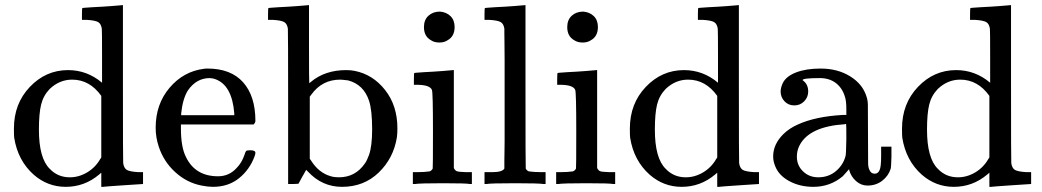

<svg xmlns="http://www.w3.org/2000/svg" viewBox="-20 -714 4042 745"><path d="M244 -442Q318 -442 376 -393V-495Q376 -599 375 -603Q372 -622 360.5 -628.5Q349 -635 316 -637H298V-660Q298 -683 300 -683L310 -684Q320 -685 339 -686Q358 -687 376 -688Q393 -689 413 -690.5Q433 -692 443 -693Q453 -694 454 -694H457V-390Q457 -84 458 -81Q461 -61 472.5 -54.5Q484 -48 517 -46H535V0Q533 0 458.5 5Q384 10 380 11H373V-44L365 -37Q308 11 235 11Q165 11 111 -36Q49 -91 35 -180Q34 -188 34 -215Q34 -312 96 -377Q158 -442 244 -442ZM373 -342Q328 -405 260 -405Q211 -405 173 -369Q148 -343 139.5 -308Q131 -273 131 -211Q131 -100 173 -59Q204 -26 251 -26Q286 -26 318 -45Q350 -64 369 -97L373 -103Z M971 -245Q971 -238 964 -231H682V-216Q682 -142 702 -104Q738 -30 826 -30Q869 -30 898 -62Q918 -82 929 -114Q932 -125 935 -128Q938 -131 951 -131Q971 -131 971 -121Q971 -117 968 -108Q949 -56 907.5 -22.5Q866 11 806 11Q787 11 762 6Q705 -5 660 -46Q615 -87 596 -145Q584 -181 584 -218Q584 -310 638 -373.5Q692 -437 771 -447Q775 -448 785 -448Q876 -448 923.5 -394.5Q971 -341 971 -245ZM889 -275Q880 -384 815 -407Q808 -410 794 -411Q742 -411 709 -363Q689 -331 683 -274V-267H889Z M1098 -688Q1115 -689 1135 -690.5Q1155 -692 1165 -693Q1175 -694 1176 -694H1179V-543Q1179 -391 1180 -391Q1183 -393 1186 -396Q1241 -442 1323 -442Q1341 -442 1356 -439Q1427 -425 1474.5 -364.5Q1522 -304 1522 -216Q1522 -197 1520 -181Q1507 -100 1449.5 -44.5Q1392 11 1307 11Q1230 11 1175 -48L1168 -55L1158 -37Q1156 -34 1152.5 -27.5Q1149 -21 1146.5 -16.5Q1144 -12 1143 -10L1138 -1L1118 0H1098V-298Q1098 -599 1097 -603Q1094 -622 1082.5 -628.5Q1071 -635 1038 -637H1020V-660Q1020 -683 1022 -683L1032 -684Q1042 -685 1061 -686Q1080 -687 1098 -688ZM1331 -402Q1307 -405 1300 -405Q1230 -405 1188 -347L1182 -339V-98L1187 -91Q1217 -43 1264 -30Q1277 -26 1295 -26Q1359 -26 1396 -80Q1404 -91 1412 -113Q1424 -148 1424 -212Q1424 -286 1412 -323Q1391 -386 1331 -402Z M1687 -669Q1712 -667 1728 -651.5Q1744 -636 1744 -609Q1744 -573 1717 -558Q1704 -549 1685 -549Q1665 -549 1652 -558Q1625 -573 1625 -609Q1625 -637 1642.5 -653Q1660 -669 1687 -669ZM1803 0Q1792 -3 1699 -3Q1608 -3 1590 0H1582V-46H1598Q1626 -46 1647 -49Q1655 -52 1659 -60Q1660 -62 1660 -205Q1660 -355 1656 -365Q1648 -385 1597 -385H1586V-408Q1586 -431 1588 -431L1598 -432Q1608 -433 1626 -434Q1644 -435 1662 -436Q1679 -437 1698 -438.5Q1717 -440 1727 -441Q1737 -442 1738 -442H1741V-62Q1746 -52 1753 -49.5Q1760 -47 1788 -46H1811V0Z M1876 -46H1890Q1929 -46 1937 -60V-68Q1937 -77 1937 -91Q1937 -105 1937.5 -124Q1938 -143 1938 -167.5Q1938 -192 1938 -217.5Q1938 -243 1938 -272.5Q1938 -302 1938 -329Q1938 -366 1938 -407.5Q1938 -449 1938 -482Q1938 -515 1937.5 -542.5Q1937 -570 1937 -586Q1937 -602 1937 -603Q1934 -622 1922.5 -628.5Q1911 -635 1878 -637H1860V-660Q1860 -683 1862 -683L1872 -684Q1882 -685 1901 -686Q1920 -687 1938 -688Q1955 -689 1975 -690.5Q1995 -692 2005 -693Q2015 -694 2016 -694H2019V-379Q2019 -62 2020 -60Q2024 -52 2032 -49Q2053 -46 2081 -46H2097V0H2089Q2071 -3 1979 -3Q1881 -3 1868 0H1860V-46Z M2243 -669Q2268 -667 2284 -651.5Q2300 -636 2300 -609Q2300 -573 2273 -558Q2260 -549 2241 -549Q2221 -549 2208 -558Q2181 -573 2181 -609Q2181 -637 2198.5 -653Q2216 -669 2243 -669ZM2359 0Q2348 -3 2255 -3Q2164 -3 2146 0H2138V-46H2154Q2182 -46 2203 -49Q2211 -52 2215 -60Q2216 -62 2216 -205Q2216 -355 2212 -365Q2204 -385 2153 -385H2142V-408Q2142 -431 2144 -431L2154 -432Q2164 -433 2182 -434Q2200 -435 2218 -436Q2235 -437 2254 -438.5Q2273 -440 2283 -441Q2293 -442 2294 -442H2297V-62Q2302 -52 2309 -49.5Q2316 -47 2344 -46H2367V0Z M2634 -442Q2708 -442 2766 -393V-495Q2766 -599 2765 -603Q2762 -622 2750.5 -628.5Q2739 -635 2706 -637H2688V-660Q2688 -683 2690 -683L2700 -684Q2710 -685 2729 -686Q2748 -687 2766 -688Q2783 -689 2803 -690.5Q2823 -692 2833 -693Q2843 -694 2844 -694H2847V-390Q2847 -84 2848 -81Q2851 -61 2862.5 -54.5Q2874 -48 2907 -46H2925V0Q2923 0 2848.5 5Q2774 10 2770 11H2763V-44L2755 -37Q2698 11 2625 11Q2555 11 2501 -36Q2439 -91 2425 -180Q2424 -188 2424 -215Q2424 -312 2486 -377Q2548 -442 2634 -442ZM2763 -342Q2718 -405 2650 -405Q2601 -405 2563 -369Q2538 -343 2529.5 -308Q2521 -273 2521 -211Q2521 -100 2563 -59Q2594 -26 2641 -26Q2676 -26 2708 -45Q2740 -64 2759 -97L2763 -103Z M3009 -359Q3009 -373 3017 -391Q3030 -418 3069 -433Q3108 -448 3164 -448Q3230 -448 3278.5 -418Q3327 -388 3342 -340Q3347 -326 3347.5 -308.5Q3348 -291 3348 -194Q3348 -96 3348.5 -79.5Q3349 -63 3354 -54Q3360 -40 3374 -40Q3387 -40 3393 -54Q3399 -66 3399 -109V-145H3439V-106Q3438 -66 3436 -59Q3427 -31 3403 -12.5Q3379 6 3346 6Q3321 6 3301.5 -11.5Q3282 -29 3275 -54V-58Q3272 -55 3263 -44.5Q3254 -34 3250 -30Q3201 11 3136 11Q3084 11 3043 -11Q3002 -33 2988 -69Q2980 -88 2980 -107Q2980 -154 3019 -193Q3042 -216 3076 -231Q3144 -262 3250 -268H3264V-290Q3264 -324 3258 -340Q3248 -373 3223 -392Q3198 -411 3161 -411Q3094 -411 3094 -403Q3116 -388 3116 -359Q3116 -337 3100.5 -321Q3085 -305 3062 -305Q3039 -305 3024 -321Q3009 -337 3009 -359ZM3264 -175Q3264 -233 3263 -233Q3260 -233 3258 -232Q3121 -223 3083 -151Q3072 -131 3072 -106Q3072 -72 3096 -49Q3120 -26 3155 -26Q3195 -26 3223.5 -50Q3252 -74 3261 -109Q3263 -116 3264 -175Z M3690 -442Q3764 -442 3822 -393V-495Q3822 -599 3821 -603Q3818 -622 3806.5 -628.5Q3795 -635 3762 -637H3744V-660Q3744 -683 3746 -683L3756 -684Q3766 -685 3785 -686Q3804 -687 3822 -688Q3839 -689 3859 -690.5Q3879 -692 3889 -693Q3899 -694 3900 -694H3903V-390Q3903 -84 3904 -81Q3907 -61 3918.5 -54.5Q3930 -48 3963 -46H3981V0Q3979 0 3904.5 5Q3830 10 3826 11H3819V-44L3811 -37Q3754 11 3681 11Q3611 11 3557 -36Q3495 -91 3481 -180Q3480 -188 3480 -215Q3480 -312 3542 -377Q3604 -442 3690 -442ZM3819 -342Q3774 -405 3706 -405Q3657 -405 3619 -369Q3594 -343 3585.5 -308Q3577 -273 3577 -211Q3577 -100 3619 -59Q3650 -26 3697 -26Q3732 -26 3764 -45Q3796 -64 3815 -97L3819 -103Z"/></svg>

Font: MathJax_Main
Style: Regular
Weight: 400
Version: Version 1.1